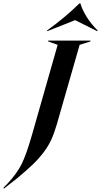

<svg xmlns="http://www.w3.org/2000/svg" viewBox="-130 -952 598 1135"><path d="M-106.9 163.1 -109.9 158.2 -85.9 133.8Q-30.8 74.7 -2.7 19Q25.4 -36.6 60.1 -158.2L210.9 -687L154.8 -707V-711.9H404.8V-707L340.8 -687L206.1 -217.8Q190.9 -165 172.9 -125.7Q154.8 -86.4 125.7 -48.8Q96.7 -11.2 62.5 21.5Q28.3 54.2 -27.8 101.1ZM147 -771Q254.9 -848.6 339.8 -932.1H345.2Q356 -893.6 383.5 -850.3Q411.1 -807.1 448.2 -771L443.8 -768.1L314 -833L150.9 -768.1Z"/></svg>

Font: Nyght Serif Medium Italic
Style: Regular
Weight: 500
Italic angle: -16°
Designer: Maksym Kobuzan
Version: Version 0.410;Glyphs 3.1.2 (3151)